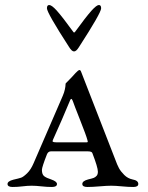

<svg xmlns="http://www.w3.org/2000/svg" viewBox="-20 -742 589 765"><path d="M272 -615Q275 -610 279 -615Q321 -673 345 -700Q365 -722 374 -722Q383 -722 383 -709Q383 -691 295 -555Q284 -537 275 -537Q266 -537 255 -555Q167 -691 167 -709Q167 -722 176 -722Q186 -722 206 -700Q230 -673 272 -615ZM257 -337Q229 -269 191 -185Q188 -179 191 -177Q194 -175 204 -175H320Q324 -175 326 -175Q328 -175 329 -176Q330 -177 329.5 -179Q329 -181 328 -185Q324 -201 298.5 -265.5Q273 -330 271 -337Q268 -345 266 -347Q264 -349 262 -347Q260 -345 257 -337ZM508 -27Q531 -23 531 -9Q531 3 511 3Q491 3 465.5 0.5Q440 -2 423 -2Q406 -2 377 0.5Q348 3 328 3Q308 3 308 -9Q308 -21 331 -27Q348 -31 354 -33.5Q360 -36 365 -41.5Q370 -47 370 -58Q370 -75 348 -132Q346 -139 329 -139H183Q172 -139 167 -127Q147 -76 147 -65Q147 -47 156 -40Q165 -33 184 -27Q207 -19 207 -9Q207 3 187 3Q167 3 145 0.5Q123 -2 106 -2Q89 -2 69.5 0.5Q50 3 30 3Q10 3 10 -9Q10 -20 33 -26Q55 -31 64 -34Q73 -37 88 -51.5Q103 -66 114 -92L230 -360Q236 -374 238.5 -386Q241 -398 241 -403.5Q241 -409 242 -410Q269 -437 281 -451Q292 -463 297 -463Q301 -463 304 -454L439 -107Q447 -85 454 -72Q461 -59 475 -45Q489 -31 508 -27Z"/></svg>

Font: EB Garamond SC 12
Style: Regular
Weight: 400
Version: Version 0.016 ; ttfautohint (v0.97) -l 8 -r 50 -G 200 -x 0 -